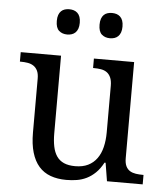

<svg xmlns="http://www.w3.org/2000/svg" viewBox="-53 -792 742 850"><g transform="rotate(5 317.5 -367.0)"><path d="M526.9 -108.9Q526.9 -86.9 533.4 -73.5Q540 -60.1 551.3 -53.2Q562.5 -46.4 577.4 -44.2Q592.3 -42 608.9 -42H611.8V0H453.1L439.9 -81.1H435.1Q419.9 -52.7 401.6 -35.2Q383.3 -17.6 362.8 -7.6Q342.3 2.4 319.8 6.1Q297.4 9.8 272.9 9.8Q233.4 9.8 202.6 -1.5Q171.9 -12.7 150.9 -36.6Q129.9 -60.5 118.9 -97.7Q107.9 -134.8 107.9 -186V-425.8Q107.9 -447.8 101.3 -461.2Q94.7 -474.6 83.5 -481.9Q72.3 -489.3 57.4 -491.7Q42.5 -494.1 25.9 -494.1H22.9V-536.1H202.1V-190.9Q202.1 -158.2 207.3 -132.8Q212.4 -107.4 224.4 -89.8Q236.3 -72.3 256.6 -63.2Q276.9 -54.2 307.1 -54.2Q340.3 -54.2 364 -65.9Q387.7 -77.6 403.1 -98.9Q418.5 -120.1 425.8 -149.9Q433.1 -179.7 433.1 -215.8V-421.9Q433.1 -445.3 426.5 -459.7Q419.9 -474.1 408.9 -481.7Q397.9 -489.3 383.1 -491.7Q368.2 -494.1 351.1 -494.1H348.1V-536.1H526.9ZM169.9 -688Q169.9 -703.6 173.8 -714.4Q177.7 -725.1 184.6 -731.7Q191.4 -738.3 200.7 -741.2Q210 -744.1 220.7 -744.1Q231.4 -744.1 240.7 -741.2Q250 -738.3 257.1 -731.7Q264.2 -725.1 268.1 -714.4Q272 -703.6 272 -688Q272 -672.9 268.1 -662.1Q264.2 -651.4 257.1 -644.5Q250 -637.7 240.7 -634.8Q231.4 -631.8 220.7 -631.8Q198.7 -631.8 184.3 -644.5Q169.9 -657.2 169.9 -688ZM359.9 -688Q359.9 -703.6 363.8 -714.4Q367.7 -725.1 374.5 -731.7Q381.3 -738.3 390.6 -741.2Q399.9 -744.1 410.6 -744.1Q421.4 -744.1 430.7 -741.2Q439.9 -738.3 447 -731.7Q454.1 -725.1 458 -714.4Q461.9 -703.6 461.9 -688Q461.9 -672.9 458 -662.1Q454.1 -651.4 447 -644.5Q439.9 -637.7 430.7 -634.8Q421.4 -631.8 410.6 -631.8Q388.7 -631.8 374.3 -644.5Q359.9 -657.2 359.9 -688Z"/></g></svg>

Font: Sahl Naskh
Style: Regular
Weight: 400
Designer: Pascal Zoghbi
Version: Version 1.001